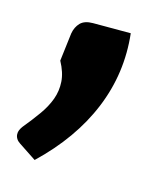

<svg xmlns="http://www.w3.org/2000/svg" viewBox="-61 -238 338 406"><g transform="rotate(15 108.0 -35.0)"><path d="M177.5 -191Q187 -105.5 154.5 -26.5Q122 52.5 50.5 120.5L12 95Q6.5 91.5 3.8 87Q1 82.5 0.8 77.5Q0.5 72.5 2.5 68Q4.5 63.5 7.5 59.5Q24 39.5 37 21.2Q50 3 56.8 -15.5Q63.5 -34 62.2 -53.8Q61 -73.5 48.5 -96.5L56 -158Q58.5 -172.5 67.5 -181.8Q76.5 -191 95 -191Z"/></g></svg>

Font: Lato Heavy
Style: Italic
Weight: 800
Italic angle: -7°
Designer: Lukasz Dziedzic
Foundry: tyPoland Lukasz Dziedzic
Version: Version 2.007; 2014-02-27